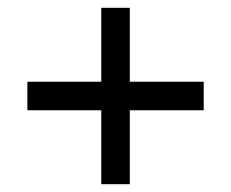

<svg xmlns="http://www.w3.org/2000/svg" viewBox="-20 -568 591 491"><path d="M239 -286V-97H312V-286H501V-359H312V-548H239V-359H50V-286Z"/></svg>

Font: Noto Sans Gurmukhi UI
Style: Regular
Weight: 400
Designer: Jelle Bosma - Monotype Design Team
Foundry: Monotype Imaging Inc.
Version: Version 2.004